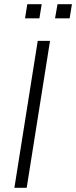

<svg xmlns="http://www.w3.org/2000/svg" viewBox="-20 -901 365 921"><path d="M49 0 161 -705H220L108 0ZM244 -813 256 -881H325L314 -813ZM100 -813 111 -881H180L169 -813Z"/></svg>

Font: Nunito Sans 10pt Condensed Light
Style: Italic
Weight: 300
Width: 3
Italic angle: -9°
Designer: Vernon Adams
Foundry: Vernon Adams
Version: Version 3.101;gftools[0.9.27]